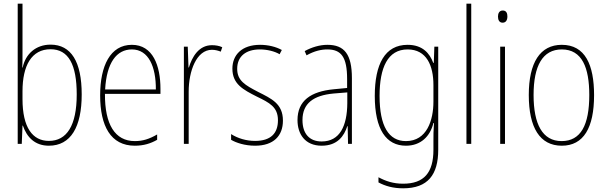

<svg xmlns="http://www.w3.org/2000/svg" viewBox="-20 -780 3292 1041"><path d="M102 -494V-760H76V0H98L102 -99H104C126 -35 170 10 245 10C364 10 423 -92 423 -268C423 -445 366 -538 254 -538C174 -538 118 -487 103 -414H101C102 -436 102 -469 102 -494ZM254 -513C352 -513 396 -429 396 -268C396 -99 342 -16 245 -16C157 -16 102 -88 102 -243V-285C102 -424 151 -513 254 -513Z M695 -537C578 -537 523 -423 523 -263C523 -97 580 10 711 10C759 10 797 -2 832 -22V-51C789 -26 754 -15 711 -15C603 -15 548 -106 549 -271H850V-298C850 -424 809 -537 695 -537ZM695 -512C786 -512 826 -417 825 -295H550C558 -440 612 -512 695 -512Z M1129 -535C1057 -535 1021 -470 1004 -414H1002L998 -527H977V0H1003V-283C1003 -394 1045 -510 1129 -510C1148 -510 1164 -505 1177 -500L1185 -524C1168 -532 1148 -535 1129 -535Z M1514 -126C1514 -218 1452 -245 1379 -282C1310 -318 1266 -342 1266 -407C1266 -476 1315 -512 1389 -512C1428 -512 1469 -502 1496 -486L1508 -509C1477 -526 1435 -537 1390 -537C1291 -537 1240 -482 1240 -408C1240 -324 1298 -294 1373 -256C1441 -223 1487 -200 1487 -128C1487 -57 1448 -16 1363 -16C1315 -16 1269 -30 1233 -53V-22C1260 -6 1307 10 1363 10C1464 10 1514 -44 1514 -126Z M1755 -537C1714 -537 1670 -524 1632 -503L1642 -480C1685 -504 1722 -512 1755 -512C1830 -512 1862 -471 1862 -351V-303L1789 -296C1665 -284 1593 -234 1593 -129C1593 -53 1634 10 1724 10C1810 10 1846 -43 1863 -96H1865L1867 0H1888V-356C1888 -486 1847 -537 1755 -537ZM1789 -273 1863 -279V-220C1862 -98 1823 -13 1724 -13C1658 -13 1620 -55 1620 -129C1620 -219 1679 -263 1789 -273Z M2190 -537C2067 -537 2012 -432 2012 -260C2012 -78 2074 10 2181 10C2261 10 2312 -40 2330 -113H2333C2330 -72 2330 -47 2330 -14V32C2330 156 2279 216 2166 216C2112 216 2071 202 2032 181V209C2069 229 2112 241 2166 241C2300 241 2356 167 2356 32V-527H2335L2332 -439H2329C2310 -491 2271 -537 2190 -537ZM2190 -512C2293 -512 2330 -424 2330 -319V-229C2330 -129 2295 -15 2181 -15C2088 -15 2038 -95 2038 -260C2038 -413 2082 -512 2190 -512Z M2535 0V-760H2509V0Z M2706 -723C2686 -723 2680 -706 2680 -690C2680 -672 2687 -657 2705 -657C2723 -657 2731 -671 2731 -691C2731 -707 2726 -723 2706 -723ZM2718 -527H2692V0H2718Z M3201 -264C3201 -428 3153 -537 3026 -537C2908 -537 2847 -440 2847 -265C2847 -88 2907 10 3026 10C3144 10 3201 -87 3201 -264ZM2873 -265C2873 -423 2922 -512 3026 -512C3136 -512 3175 -413 3175 -265C3175 -102 3129 -15 3025 -15C2921 -15 2873 -107 2873 -265Z"/></svg>

Font: Noto Sans Armenian Condensed Thin
Style: Regular
Weight: 100
Width: 3
Designer: Monotype Design Team
Foundry: Monotype Imaging Inc.
Version: Version 2.008